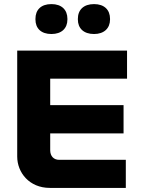

<svg xmlns="http://www.w3.org/2000/svg" viewBox="-20 -917 689 937"><path d="M64 -670V-153C64 -75 123 0 223 0H594V-137H269C242 -137 225 -155 225 -184V-266H583V-404H225V-533H600V-670ZM153 -822C153 -779 180 -751 231 -751C281 -751 309 -779 309 -822V-825C309 -869 281 -897 231 -897C180 -897 153 -869 153 -825ZM360 -822C360 -779 388 -751 439 -751C488 -751 517 -779 517 -822V-825C517 -869 489 -897 439 -897C388 -897 360 -869 360 -825Z"/></svg>

Font: LT Wave Text Black
Style: Regular
Weight: 900
Designer: Daniel Lyons
Version: Version 2.5 (Glyphs App)